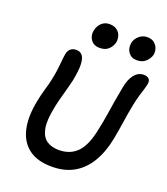

<svg xmlns="http://www.w3.org/2000/svg" viewBox="-167 -1053 1028 1181"><g transform="rotate(20 347.0 -462.0)"><path d="M311 13Q214 13 158 -30.5Q102 -74 85 -152.5Q68 -231 90 -338Q98 -379 110 -419.5Q122 -460 128 -488Q137 -531 140.5 -558.5Q144 -586 145.5 -603.5Q147 -621 148.5 -635Q150 -649 153 -667Q158 -691 172.5 -702.5Q187 -714 209 -714Q234 -714 248.5 -696.5Q263 -679 264.5 -638.5Q266 -598 252 -528Q246 -501 236.5 -467.5Q227 -434 218 -400Q209 -366 203 -336Q184 -244 194.5 -192.5Q205 -141 237 -119.5Q269 -98 316 -98Q391 -98 436.5 -145Q482 -192 503 -299Q516 -359 523 -405.5Q530 -452 537.5 -497Q545 -542 556 -599Q566 -651 590.5 -681.5Q615 -712 652 -712Q674 -712 685.5 -700Q697 -688 692 -663Q688 -645 682.5 -627.5Q677 -610 669 -584.5Q661 -559 652 -515Q641 -460 632.5 -402.5Q624 -345 613 -285Q595 -190 555.5 -123.5Q516 -57 455.5 -22Q395 13 311 13ZM577 -781Q543 -781 523.5 -807Q504 -833 511 -871Q517 -898 540 -917.5Q563 -937 592 -937Q620 -937 637.5 -923.5Q655 -910 662 -889.5Q669 -869 665 -848Q660 -826 638.5 -803.5Q617 -781 577 -781ZM337 -774Q312 -774 295 -786Q278 -798 270.5 -819Q263 -840 268 -863Q274 -893 295 -913Q316 -933 346 -933Q377 -933 395.5 -919Q414 -905 420.5 -884Q427 -863 423 -841Q417 -815 396 -794.5Q375 -774 337 -774Z"/></g></svg>

Font: Shantell Sans Medium
Style: Italic
Weight: 500
Italic angle: -11°
Designer: Stephen Nixon, Anya Danilova, Shantell Martin
Foundry: Arrow Type
Version: Version 1.011;[c5ecc13dd]